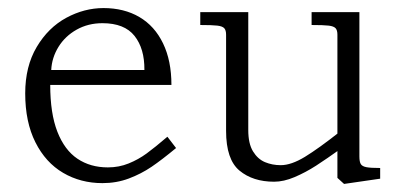

<svg xmlns="http://www.w3.org/2000/svg" viewBox="-20 -443 998 476"><path d="M42.5 -211.5Q42.5 -278.5 71 -326.5Q99.5 -374.5 144.2 -398.8Q189 -423 236.5 -423Q287.5 -423 325.5 -400.8Q363.5 -378.5 384.2 -335.5Q405 -292.5 405 -232.5H104.5Q104.5 -162 122.2 -116.5Q140 -71 172 -49.5Q204 -28 247.5 -28Q275 -28 299 -37.8Q323 -47.5 343.5 -62.5Q364 -77.5 395 -104L416.5 -76Q381.5 -47 355.8 -29.5Q330 -12 299.5 -0.5Q269 11 234 11Q180 11 136.5 -14.5Q93 -40 67.8 -90.2Q42.5 -140.5 42.5 -211.5ZM234 -385.5Q198.5 -385.5 170 -369.5Q141.5 -353.5 125 -326.8Q108.5 -300 107 -269.5H338Q338.5 -322.5 313.5 -354Q288.5 -385.5 234 -385.5Z M540.5 -118.5V-357Q540.5 -368 536 -373Q531.5 -378 518.8 -379.5Q506 -381 476.5 -381V-413H595.5V-120.5Q595.5 -87 607.2 -67.8Q619 -48.5 637 -41Q655 -33.5 676 -33.5Q702 -33.5 736 -54.2Q770 -75 822 -116L828 -76.5Q789.5 -49 763.5 -32.2Q737.5 -15.5 710.5 -4Q683.5 7.5 659.5 7.5Q607 7.5 573.8 -20Q540.5 -47.5 540.5 -118.5ZM816.5 -2V-357Q816.5 -368 812 -373Q807.5 -378 794.8 -379.5Q782 -381 752.5 -381V-413H871V-55Q871 -42 874.5 -36.2Q878 -30.5 888.5 -28.5Q899 -26.5 922.5 -26.5V0L833 13Z"/></svg>

Font: Didactic
Style: Regular
Weight: 400
Designer: Tyler Finck
Foundry: Etcetera Type Co
Version: Version 3.007;FEAKit 1.0